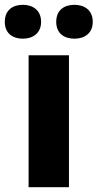

<svg xmlns="http://www.w3.org/2000/svg" viewBox="-46 -779 406 799"><path d="M-26 -688C-26 -640 7 -618 49 -618C90 -618 125 -640 125 -688C125 -737 90 -759 49 -759C7 -759 -26 -737 -26 -688ZM188 -688C188 -640 221 -618 264 -618C305 -618 340 -640 340 -688C340 -737 305 -759 264 -759C221 -759 188 -737 188 -688ZM241 0V-549H73V0Z"/></svg>

Font: Noto Sans Bengali UI ExtraBold
Style: Regular
Weight: 800
Designer: Jelle Bosma - Monotype Design Team
Foundry: Monotype Imaging Inc.
Version: Version 2.003